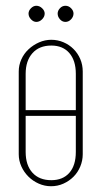

<svg xmlns="http://www.w3.org/2000/svg" viewBox="-20 -640 352 666"><path d="M158 -502Q180 -502 200 -493.5Q220 -485 235 -470Q250 -455 258.5 -435Q267 -415 267 -392V-105Q267 -83 258.5 -62.5Q250 -42 235 -27Q220 -12 200 -3Q180 6 157 6Q135 6 114.5 -3Q94 -12 78.5 -27.5Q63 -43 54 -63Q45 -83 45 -105V-392Q45 -414 54 -434Q63 -454 79 -469Q95 -484 115.5 -493Q136 -502 158 -502ZM158 -482Q116 -482 92.5 -455.5Q69 -429 69 -384V-258H243V-384Q243 -430 220.5 -456Q198 -482 158 -482ZM69 -238V-113Q69 -67 92.5 -41Q116 -15 158 -15Q198 -15 220.5 -40.5Q243 -66 243 -113V-238ZM79 -593Q79 -603 87.5 -611.5Q96 -620 106 -620Q117 -620 126 -611.5Q135 -603 135 -593Q135 -582 126 -573Q117 -564 106 -564Q96 -564 87.5 -573Q79 -582 79 -593ZM180 -593Q180 -603 188 -611.5Q196 -620 207 -620Q218 -620 226.5 -611.5Q235 -603 235 -593Q235 -582 226.5 -573Q218 -564 207 -564Q196 -564 188 -573Q180 -582 180 -593Z"/></svg>

Font: Moniqa Thin Paragraph
Style: Regular
Weight: 100
Designer: Rajesh Rajput
Foundry: Rajesh Rajput
Version: Version 1.000